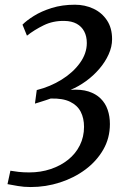

<svg xmlns="http://www.w3.org/2000/svg" viewBox="-20 -768 516 794"><path d="M107 5.5Q78 5.5 54 1.2Q30 -3 11 -6.5L23 -62Q37.5 -59.5 56.8 -57.2Q76 -55 101 -55Q148.5 -55 189.5 -68.8Q230.5 -82.5 261.8 -107.5Q293 -132.5 310.2 -167.2Q327.5 -202 327.5 -243.5Q327.5 -279 313.8 -305.8Q300 -332.5 269.8 -347.2Q239.5 -362 189.5 -360.5Q183 -358 170 -353.8Q157 -349.5 144 -345.5Q131 -341.5 124.5 -339.5L132 -395.5Q188 -409.5 235 -438.8Q282 -468 310.5 -507.5Q339 -547 339 -590Q339 -618 328.2 -638.2Q317.5 -658.5 297 -669.8Q276.5 -681 246.5 -681.5Q199.5 -682.5 160.8 -663.5Q122 -644.5 91.5 -620.5L73 -666Q89.5 -683 120.2 -702.2Q151 -721.5 194 -735Q237 -748.5 290 -748.5Q331 -748.5 366 -732.2Q401 -716 422.2 -684.2Q443.5 -652.5 443.5 -606Q443.5 -574.5 429.2 -543Q415 -511.5 390.5 -483Q366 -454.5 335.2 -432.2Q304.5 -410 272 -396.5Q315 -399.5 345.8 -389.8Q376.5 -380 396.2 -360.5Q416 -341 425.2 -314Q434.5 -287 434.5 -255Q434.5 -197 407.2 -149.5Q380 -102 333.5 -67.2Q287 -32.5 228.2 -13.5Q169.5 5.5 107 5.5Z"/></svg>

Font: Merriweather 24pt SemiCondensed
Style: Italic
Weight: 400
Width: 4
Italic angle: -7.8°
Designer: Eben Sorkin
Foundry: Eben Sorkin
Version: Version 2.101